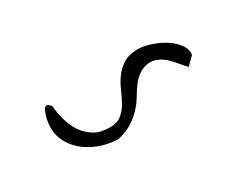

<svg xmlns="http://www.w3.org/2000/svg" viewBox="-32 -782 698 536"><g transform="rotate(-30 316.5 -514.0)"><path d="M92.8 -540Q92.8 -544.9 93.8 -555.2Q94.7 -565.4 97.7 -575.2Q100.6 -585 104.5 -592.8Q108.4 -600.6 114.3 -600.6L118.2 -599.6Q119.1 -598.6 122.1 -595.7Q125 -592.8 127 -591.8Q128.9 -568.4 135.3 -544.9Q141.6 -521.5 154.3 -502.4Q167 -483.4 186.5 -471.2Q206.1 -459 234.4 -459Q258.8 -458 272.9 -468.8Q287.1 -479.5 296.9 -496.1Q306.6 -512.7 314.9 -532.2Q323.2 -551.8 335 -568.4Q346.7 -585 364.3 -596.7Q381.8 -608.4 412.1 -609.4Q427.7 -609.4 449.2 -603Q470.7 -596.7 490.2 -585.4Q509.8 -574.2 523.4 -558.1Q537.1 -542 537.1 -523.4Q537.1 -522.5 536.6 -522.5Q536.1 -522.5 536.1 -521.5V-519.5L511.7 -495.1Q501 -505.9 491.2 -518.1Q481.4 -530.3 471.2 -539.6Q460.9 -548.8 448.7 -554.7Q436.5 -560.5 420.9 -560.5Q400.4 -557.6 387.2 -548.3Q374 -539.1 363.8 -525.4Q353.5 -511.7 343.8 -495.1Q334 -478.5 320.8 -464.4Q307.6 -450.2 289.1 -438Q270.5 -425.8 242.2 -418.9Q214.8 -418.9 188 -427.7Q161.1 -436.5 139.6 -452.6Q118.2 -468.8 105.5 -491.2Q92.8 -513.7 92.8 -540Z"/></g></svg>

Font: Cedarville Cursive
Style: Regular
Weight: 400
Designer: Kimberly Geswein
Foundry: Kimberly Geswein
Version: Version 1.001 2010